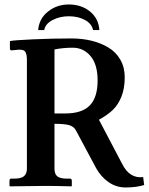

<svg xmlns="http://www.w3.org/2000/svg" viewBox="-20 -824 658 850"><path d="M148.9 -690.9Q153.3 -742.2 192.9 -773.2Q232.4 -804.2 284.2 -804.2Q340.3 -804.2 378.4 -773.2Q416.5 -742.2 419.9 -690.9H392.1Q386.2 -719.2 356 -735.6Q325.7 -752 284.2 -752Q245.1 -752 212.9 -735.4Q180.7 -718.8 175.8 -690.9ZM412.1 -467.8Q412.1 -538.6 380.9 -575.7Q349.6 -612.8 301.8 -612.8Q259.3 -612.8 221.2 -605V-321.8H270Q342.8 -321.8 377.4 -357.2Q412.1 -392.6 412.1 -467.8ZM532.2 -481.9Q532.2 -433.1 517.8 -396.7Q503.4 -360.4 479.5 -337.4Q455.6 -314.5 418 -293.9L521 -98.1Q553.7 -32.7 613.8 -40L618.2 -4.9Q583 5.9 536.1 5.9Q494.1 5.9 460.4 -17.8Q426.8 -41.5 405.8 -79.1L315.9 -247.1Q306.2 -264.6 284.9 -270.3Q263.7 -275.9 221.2 -275.9V-77.1Q221.2 -53.7 233.6 -43.5Q246.1 -33.2 275.9 -33.2H290Q297.9 -33.2 297.9 -23.9V-1L295.9 1Q222.2 -1 183.1 -1L23.9 1L22 -1V-23.9Q22 -33.2 29.8 -33.2H43.9Q73.7 -33.2 86.4 -44.2Q99.1 -55.2 99.1 -77.1V-559.1Q99.1 -582 93 -593Q86.9 -604 68.8 -604H62L32.2 -601.1Q23.9 -601.1 23.9 -607.9V-642.1Q40.5 -646 126.7 -649.9Q212.9 -653.8 296.9 -653.8Q343.8 -653.8 384.8 -643.8Q425.8 -633.8 459.5 -613.8Q493.2 -593.8 512.7 -559.8Q532.2 -525.9 532.2 -481.9Z"/></svg>

Font: Linux Libertine G
Style: Semibold
Weight: 600
Designer: Philipp H. Poll
Foundry: Philipp H. Poll
Version: Version 5.1.1